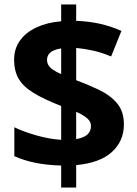

<svg xmlns="http://www.w3.org/2000/svg" viewBox="-20 -779 612 857"><path d="M253 -40Q188 -42 137 -52.5Q86 -63 44 -82V-211Q85 -191 143 -174.5Q201 -158 253 -155V-306Q176 -336 129.5 -364.5Q83 -393 63 -428Q43 -463 43 -512Q43 -562 69.5 -598.5Q96 -635 143.5 -657Q191 -679 253 -684V-759H320V-686Q376 -684 425.5 -673Q475 -662 522 -641L476 -527Q436 -544 395.5 -553Q355 -562 320 -565V-421Q374 -401 423 -377.5Q472 -354 502.5 -318Q533 -282 533 -223Q533 -150 480 -101Q427 -52 320 -42V58H253ZM320 -158Q354 -164 370 -178.5Q386 -193 386 -216Q386 -230 378.5 -240.5Q371 -251 356.5 -260.5Q342 -270 320 -280ZM253 -563Q233 -560 219 -553.5Q205 -547 197.5 -536.5Q190 -526 190 -512Q190 -498 196.5 -487.5Q203 -477 217 -467.5Q231 -458 253 -448Z"/></svg>

Font: Noto Sans Armenian
Style: Bold
Weight: 700
Version: Version 2.007